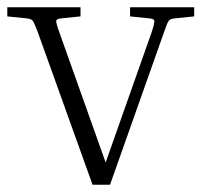

<svg xmlns="http://www.w3.org/2000/svg" viewBox="-20 -507 553 527"><path d="M430 -418 282 0H234L84 -418Q74 -445 69.5 -450.5Q65 -456 49 -457L0 -462V-487H201V-462L152 -457Q136 -456 134.5 -450.5Q133 -445 143 -418L270 -61L396 -418Q405 -445 403.5 -450.5Q402 -456 386 -457L337 -462V-487H513V-462L464 -457Q448 -456 443.5 -450.5Q439 -445 430 -418Z"/></svg>

Font: Inria Serif Light
Style: Regular
Weight: 300
Designer: Black Foundry Team
Foundry: Black Foundry
Version: Version 1.000; ttfautohint (v1.8.3)